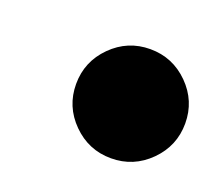

<svg xmlns="http://www.w3.org/2000/svg" viewBox="-53 -611 398 349"><g transform="rotate(20 146.0 -436.5)"><path d="M81.5 -436.5Q81.5 -480 112.5 -511Q143.5 -542 187 -542Q230.5 -542 261.5 -511Q292.5 -480 292.5 -436.5Q292.5 -393 261.5 -362Q230.5 -331 187 -331Q143.5 -331 112.5 -362Q81.5 -393 81.5 -436.5Z"/></g></svg>

Font: Besley* Heavy
Style: Italic
Weight: 800
Italic angle: -13°
Designer: Owen Earl
Foundry: indestructible type*
Version: Version 3.000; ttfautohint (v1.8.3)